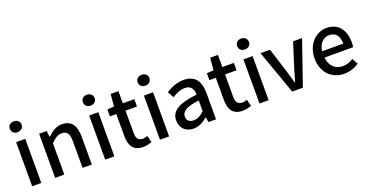

<svg xmlns="http://www.w3.org/2000/svg" viewBox="-35 -1513 4297 2250"><g transform="rotate(-20 2113.0 -388.0)"><path d="M87 0H201V-550H87ZM144 -653C186 -653 218 -681 218 -721C218 -762 186 -789 144 -789C102 -789 71 -762 71 -721C71 -681 102 -653 144 -653Z M374 0H488V-390C537 -439 572 -465 623 -465C688 -465 716 -427 716 -332V0H831V-346C831 -486 779 -564 662 -564C587 -564 531 -523 480 -474H477L468 -550H374Z M998 0H1112V-550H998ZM1055 -653C1097 -653 1129 -681 1129 -721C1129 -762 1097 -789 1055 -789C1013 -789 982 -762 982 -721C982 -681 1013 -653 1055 -653Z M1470 13C1510 13 1547 3 1578 -7L1557 -92C1541 -85 1517 -79 1498 -79C1441 -79 1418 -113 1418 -179V-458H1561V-550H1418V-702H1321L1308 -550L1223 -544V-458H1303V-180C1303 -64 1346 13 1470 13Z M1681 0H1795V-550H1681ZM1738 -653C1780 -653 1812 -681 1812 -721C1812 -762 1780 -789 1738 -789C1696 -789 1665 -762 1665 -721C1665 -681 1696 -653 1738 -653Z M2098 13C2164 13 2223 -20 2273 -63H2276L2286 0H2380V-331C2380 -477 2317 -564 2180 -564C2092 -564 2015 -528 1958 -492L2001 -414C2048 -444 2102 -470 2160 -470C2241 -470 2264 -414 2265 -350C2036 -325 1936 -264 1936 -146C1936 -49 2003 13 2098 13ZM2133 -78C2084 -78 2047 -100 2047 -154C2047 -216 2102 -257 2265 -277V-142C2220 -101 2181 -78 2133 -78Z M2711 13C2751 13 2788 3 2819 -7L2798 -92C2782 -85 2758 -79 2739 -79C2682 -79 2659 -113 2659 -179V-458H2802V-550H2659V-702H2562L2549 -550L2464 -544V-458H2544V-180C2544 -64 2587 13 2711 13Z M2922 0H3036V-550H2922ZM2979 -653C3021 -653 3053 -681 3053 -721C3053 -762 3021 -789 2979 -789C2937 -789 2906 -762 2906 -721C2906 -681 2937 -653 2979 -653Z M3330 0H3463L3653 -550H3541L3447 -254C3432 -200 3415 -144 3399 -90H3395C3379 -144 3362 -200 3347 -254L3253 -550H3135Z M3977 13C4049 13 4112 -11 4163 -45L4123 -118C4083 -92 4041 -77 3992 -77C3897 -77 3831 -140 3822 -245H4179C4182 -258 4184 -281 4184 -303C4184 -459 4106 -564 3960 -564C3831 -564 3709 -453 3709 -274C3709 -93 3828 13 3977 13ZM3821 -324C3832 -421 3893 -474 3962 -474C4042 -474 4085 -419 4085 -324Z"/></g></svg>

Font: Noto Sans CJK KR Medium
Style: Regular
Weight: 500
Designer: Ryoko NISHIZUKA (kana & ideographs); Paul D. Hunt (Latin, Greek & Cyrillic); Wenlong ZHANG (bopomofo); Sandoll Communica
Foundry: Adobe Systems Incorporated
Version: Version 1.004;PS 1.004;hotconv 1.0.82;makeotf.lib2.5.63406